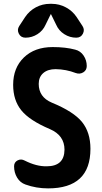

<svg xmlns="http://www.w3.org/2000/svg" viewBox="-20 -990 540 1019"><path d="M254.9 -969.7Q294.9 -969.7 330.1 -950.7Q365.2 -931.6 386.7 -899.4L418 -851.6Q430.7 -832 419.9 -811Q409.2 -790 384.8 -790Q350.6 -790 321.3 -808.6Q292 -827.1 278.3 -858.4L251 -914.1Q251 -915 250 -915Q249 -915 249 -914.1L221.7 -858.4Q208 -827.1 178.7 -808.6Q149.4 -790 115.2 -790Q90.8 -790 80.1 -811Q69.3 -832 82 -851.6L113.3 -899.4Q135.7 -932.6 170.4 -951.2Q205.1 -969.7 245.1 -969.7ZM254.9 -445.3Q371.1 -397.5 415.5 -342.3Q460 -287.1 460 -200.2Q460 9.8 235.4 9.8Q171.9 9.8 115.2 -10.7Q86.9 -20.5 70.8 -47.4Q54.7 -74.2 54.7 -107.4Q54.7 -128.9 73.2 -138.7Q91.8 -148.4 111.3 -137.7Q172.9 -106.4 227.5 -107.4Q321.3 -107.4 322.3 -195.3Q322.3 -271.5 245.1 -304.7Q136.7 -350.6 93.3 -404.3Q49.8 -458 49.8 -540Q49.8 -629.9 106.9 -685.1Q164.1 -740.2 259.8 -740.2Q328.1 -740.2 378.9 -726.6Q407.2 -719.7 423.8 -694.8Q440.4 -669.9 440.4 -639.6Q440.4 -617.2 421.9 -606Q403.3 -594.7 381.8 -602.5Q331.1 -622.1 275.4 -623Q233.4 -623 209.5 -602.1Q185.5 -581.1 185.5 -544.9Q185.5 -474.6 254.9 -445.3Z"/></svg>

Font: Rounded-X Mgen+ 2m bold
Style: Bold
Weight: 700
Designer: [Source Han Sans]
Ryoko NISHIZUKA  (kana & ideographs); Paul D. Hunt (Latin, Greek & Cyrillic); Wenlong ZHANG  (bopomofo
Version: Version 1.059.20150602